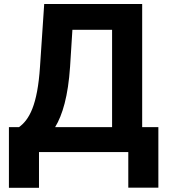

<svg xmlns="http://www.w3.org/2000/svg" viewBox="-20 -747 828 943"><path d="M23.8 -122.5V175.4H171.5V0H610.1V174.7H757.8V-122.5H678.3V-727.3H197.1L176.5 -419.7C164.1 -229.4 123.2 -158.7 73.2 -122.5ZM250.7 -122.5C287.3 -182.5 314.6 -275.9 324.2 -419.7L335.6 -600.5H530.5V-122.5Z"/></svg>

Font: Inter-Hewn
Style: Bold
Weight: 700
Designer: Rasmus Andersson
Foundry: rsms
Version: Version 3.012;git-f93a4a705